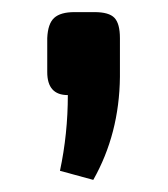

<svg xmlns="http://www.w3.org/2000/svg" viewBox="-20 -157 278 317"><path d="M103 -137H136Q160 -137 169 -127.5Q178 -118 178 -94V-30Q177 64 134 140L79 125Q92 64 92 0Q58 0 58 -38V-94Q59 -118 69.5 -127.5Q80 -137 103 -137Z"/></svg>

Font: Exo 2.0 Semi Bold
Style: Regular
Weight: 600
Designer: Natanael Gama
Version: Version 1.001;PS 001.001;hotconv 1.0.70;makeotf.lib2.5.58329